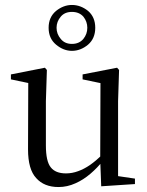

<svg xmlns="http://www.w3.org/2000/svg" viewBox="-20 -742 594 774"><path d="M216 12Q251 12 284 -3Q316 -17 345 -42Q373 -66 395 -94H402L392 -118Q367 -94 343 -77Q318 -60 295 -52Q271 -43 246 -43Q204 -43 185 -67Q165 -91 165 -156V-334L169 -460L161 -469L24 -442V-422L115 -403L94 -430L93 -140Q93 -59 126 -24Q158 12 216 12ZM388 9 524 0V-22L456 -32V-334L460 -460L452 -469L313 -442V-422L385 -407L384 -98V-96ZM270 -565Q241 -565 225 -585Q208 -605 208 -630Q208 -655 225 -675Q241 -694 270 -694Q299 -694 316 -675Q332 -655 332 -630Q332 -605 316 -585Q299 -565 270 -565ZM270 -537Q305 -537 335 -562Q364 -587 364 -630Q364 -673 335 -698Q305 -722 270 -722Q236 -722 206 -698Q176 -673 176 -630Q176 -587 206 -562Q236 -537 270 -537Z"/></svg>

Font: Source Serif 4 48pt
Style: Regular
Weight: 400
Designer: Frank Grie√ühammer
Foundry: Adobe Systems Incorporated
Version: Version 4.004;hotconv 1.0.116;makeotfexe 2.5.65601